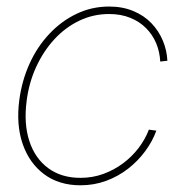

<svg xmlns="http://www.w3.org/2000/svg" viewBox="-20 -550 546 578"><path d="M222.2 7.8Q157.7 7.8 113 -25.4Q68.4 -58.6 48.3 -116.5Q28.3 -174.3 38.1 -249Q45.9 -307.6 69.1 -358.6Q92.3 -409.7 128.7 -448.2Q165 -486.8 210.7 -508.5Q256.3 -530.3 308.6 -530.3Q349.1 -530.3 381.3 -516.8Q413.6 -503.4 435.8 -480.2Q458 -457 470.2 -427.7Q482.4 -398.4 483.9 -367.2L462.4 -364.7Q460.9 -394 450.2 -419.7Q439.5 -445.3 419.9 -465.1Q400.4 -484.9 372.3 -496.3Q344.2 -507.8 308.6 -507.8Q260.3 -507.8 218.3 -487.5Q176.3 -467.3 143.3 -431.4Q110.4 -395.5 88.6 -347.9Q66.9 -300.3 60.1 -245.6Q51.3 -177.2 68.4 -125.2Q85.4 -73.2 125 -43.9Q164.6 -14.6 222.2 -14.6Q258.8 -14.6 291 -26.4Q323.2 -38.1 350.1 -58.1Q377 -78.1 397 -104.2Q417 -130.4 428.2 -159.7L450.7 -156.7Q439 -124.5 417.2 -95Q395.5 -65.4 365.7 -42.2Q335.9 -19 299.6 -5.6Q263.2 7.8 222.2 7.8Z"/></svg>

Font: Inter 28pt Thin
Style: Italic
Weight: 250
Italic angle: -9.3988°
Designer: Rasmus Andersson
Foundry: rsms
Version: Version 4.001;git-66647c0bb